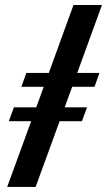

<svg xmlns="http://www.w3.org/2000/svg" viewBox="-20 -735 421 755"><path d="M8.3 0 102.5 -258.3H14.6L34.7 -313H122.6L151.9 -393.6H64L83.5 -448.2H171.9L269 -715.3H380.9L283.7 -448.2H371.1L351.6 -393.6H263.7L234.4 -313H322.3L302.2 -258.3H214.4L120.1 0Z"/></svg>

Font: Elstob 8pt
Style: Bold Italic
Weight: 700
Italic angle: -20°
Designer: Peter S. Baker
Version: Version 1.015